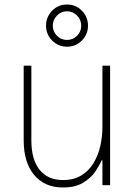

<svg xmlns="http://www.w3.org/2000/svg" viewBox="-20 -821 598 851"><path d="M277 -614Q238 -614 211 -641.5Q184 -669 184 -707Q184 -746 211 -773.5Q238 -801 277 -801Q316 -801 343 -773.5Q370 -746 370 -707Q370 -669 343 -641.5Q316 -614 277 -614ZM277 -644Q303 -644 321.5 -662.5Q340 -681 340 -707Q340 -733 321.5 -752Q303 -771 277 -771Q251 -771 232.5 -752Q214 -733 214 -707Q214 -681 232.5 -662.5Q251 -644 277 -644ZM259 10Q178 10 131.5 -45.5Q85 -101 85 -199V-530H119V-199Q119 -114 155.5 -68.5Q192 -23 259 -23Q307 -23 340.5 -43.5Q374 -64 394.5 -98Q415 -132 424.5 -173.5Q434 -215 434 -258V-530H468V0H434V-110H430Q422 -90 403 -61.5Q384 -33 349 -11.5Q314 10 259 10Z"/></svg>

Font: Be Vietnam Pro Thin
Style: Regular
Weight: 100
Designer: Lam Bao, Tony Le, Vietanh Nguyen
Foundry: Yellow Type Foundry
Version: Version 1.002; ttfautohint (v1.8.3)